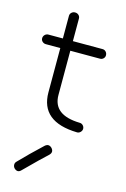

<svg xmlns="http://www.w3.org/2000/svg" viewBox="-119 -580 582 889"><g transform="rotate(15 171.5 -135.0)"><path d="M293 -347H151V-135Q151 -39 279 -36Q289 -36 295.5 -29Q302 -22 302 -13Q302 -4 295 3Q288 10 279 10Q103 6 103 -135V-347H34Q24 -347 17 -353.5Q10 -360 10 -369Q10 -379 17 -386Q24 -393 34 -393H103V-501Q103 -511 110 -517.5Q117 -524 127 -524Q137 -524 144 -517.5Q151 -511 151 -501V-393H293Q303 -393 309.5 -386Q316 -379 316 -369Q316 -360 309.5 -353.5Q303 -347 293 -347ZM44 247Q37 240 36.5 230.5Q36 221 43 214Q90 165 150 109Q167 94 183 110Q198 127 182 143Q153 169 76 246Q61 262 44 247Z"/></g></svg>

Font: Hoogli
Style: Regular
Weight: 400
Designer: Anand Singh Naorem
Foundry: Brand New Type
Version: Version 1.00 b007